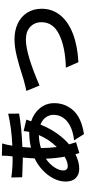

<svg xmlns="http://www.w3.org/2000/svg" viewBox="544 -1392 912 2040"><g transform="rotate(-90 1000.0 -372.0)"><path d="M731 -497Q819 -468 871.5 -403Q924 -338 924 -252Q924 -134 845.5 -48Q767 38 595 64L529 -41Q621 -51 682 -83Q743 -115 771.5 -160.5Q800 -206 800 -258Q800 -304 773.5 -341Q747 -378 696 -398Q657 -300 601.5 -222Q546 -144 486 -94Q495 -63 509 -20L394 15L381 -26Q299 14 226 14Q167 14 129 -22.5Q91 -59 91 -131Q91 -194 123 -257.5Q155 -321 211 -374Q267 -427 337 -460Q340 -525 346 -586H314Q280 -586 165 -591L137 -592L134 -708Q163 -703 219 -698.5Q275 -694 318 -694H358L364 -748Q367 -798 366 -808L496 -805Q497 -809 482 -752L472 -697Q658 -705 812 -741L813 -625Q669 -599 458 -590L451 -499Q530 -517 600 -517H618Q626 -555 627 -577L749 -548ZM447 -393V-390Q447 -304 458 -225Q539 -306 585 -415Q514 -414 447 -393ZM334 -341Q278 -303 243.5 -251.5Q209 -200 209 -157Q209 -108 255 -108Q298 -108 355 -141Q337 -243 334 -341Z M1054 -548Q1090 -554 1177 -578L1209 -588Q1319 -624 1419.5 -649Q1520 -674 1604 -674Q1695 -674 1768.5 -640Q1842 -606 1884.5 -540.5Q1927 -475 1927 -385Q1927 -273 1858.5 -188Q1790 -103 1662 -53.5Q1534 -4 1359 5L1301 -128Q1518 -134 1651 -198Q1784 -262 1784 -387Q1784 -460 1735 -506.5Q1686 -553 1599 -553Q1446 -553 1111 -408Z"/></g></svg>

Font: Sinter Bold
Style: Regular
Weight: 700
Foundry: Adobe & rsms
Version: Version 1.000